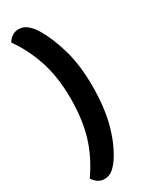

<svg xmlns="http://www.w3.org/2000/svg" viewBox="-205 -765 687 873"><g transform="rotate(-30 138.0 -328.0)"><path d="M65 65Q45 65 30 54Q15 43 7 29Q62 -49 88 -134Q114 -219 114 -330Q114 -441 86 -527Q58 -613 7 -685Q15 -699 30 -710Q45 -721 65 -721Q91 -721 111 -704Q131 -687 147 -660Q180 -605 204 -522Q228 -439 228 -330Q228 -221 206.5 -138.5Q185 -56 147 4Q130 31 110.5 48Q91 65 65 65Z"/></g></svg>

Font: Baloo Bhaina 2 SemiBold
Style: Regular
Weight: 600
Designer: Yesha Goshar, Manish Minz, Shuchita Grover and Ek Type
Foundry: Ek Type
Version: Version 1.640;hotconv 1.0.111;makeotfexe 2.5.65597; ttfautoh